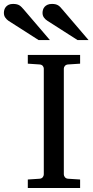

<svg xmlns="http://www.w3.org/2000/svg" viewBox="-107 -948 467 968"><path d="M33.2 0V-43L92.8 -46.9Q103.5 -47.9 108.6 -54.7Q113.8 -61.5 113.8 -68.8V-602.1Q113.8 -609.4 108.6 -615.7Q103.5 -622.1 92.8 -623L33.2 -627V-670.9H296.9V-627L235.8 -623Q225.6 -622.1 220.2 -615.7Q214.8 -609.4 214.8 -602.1V-68.8Q214.8 -61.5 220.2 -54.7Q225.6 -47.9 235.8 -46.9L296.9 -43V0ZM87.4 -746.1 -64.5 -843.3Q-74.2 -850.1 -80.8 -859.9Q-87.4 -869.6 -87.4 -883.3Q-87.4 -891.1 -85 -899.2Q-82.5 -907.2 -77.1 -913.6Q-71.8 -919.9 -63 -924.1Q-54.2 -928.2 -41.5 -928.2Q-30.8 -928.2 -23.2 -926.5Q-15.6 -924.8 -9.8 -921.4Q-3.9 -918 1 -912.8Q5.9 -907.7 11.7 -901.4L144.5 -746.1ZM283.7 -746.1 131.8 -843.3Q121.1 -850.1 114.3 -859.9Q107.4 -869.6 107.4 -883.3Q107.4 -891.1 109.9 -899.2Q112.3 -907.2 117.9 -913.6Q123.5 -919.9 132.6 -924.1Q141.6 -928.2 154.8 -928.2Q165 -928.2 172.4 -926.5Q179.7 -924.8 185.5 -921.4Q191.4 -918 196.3 -912.8Q201.2 -907.7 206.5 -901.4L339.4 -746.1Z"/></svg>

Font: Charis SIL Eur
Style: Regular
Weight: 400
Foundry: SIL International
Version: Version 5.000